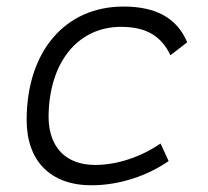

<svg xmlns="http://www.w3.org/2000/svg" viewBox="-20 -547 626 577"><path d="M266.1 -51.3C178.2 -51.3 127 -104 126 -194.3C126.5 -358.4 212.9 -466.3 343.8 -466.3C415 -466.3 463.4 -441.9 492.2 -380.9L542.5 -419.9C512.2 -492.2 449.7 -527.3 351.1 -527.3C175.3 -527.3 60.1 -392.1 60.1 -186.5C60.1 -63 131.8 9.8 254.9 9.8C339.4 9.8 423.3 -19 486.8 -63L462.4 -115.7C405.8 -76.7 334 -51.3 266.1 -51.3Z"/></svg>

Font: Cascadia Mono NF Light
Style: Italic
Weight: 300
Italic angle: -10°
Monospace: yes
Designer: Aaron Bell
Foundry: Saja Typeworks
Version: Version 2404.023